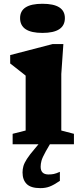

<svg xmlns="http://www.w3.org/2000/svg" viewBox="-20 -765 444 1018"><path d="M205 -590.5Q86.5 -590.5 86.5 -669Q86.5 -745 205 -745Q324 -745 324 -669Q324 -590.5 205 -590.5ZM222.5 38Q204.5 70.5 200 87.2Q195.5 104 195.5 119Q195.5 160 237 160Q252.5 160 265 157.5Q277.5 155 297.5 146V194Q265 216 243.2 224.2Q221.5 232.5 194 232.5Q143.5 232.5 121.5 210.5Q99.5 188.5 99.5 149.5Q99.5 132 104.2 115.5Q109 99 122.8 77.5Q136.5 56 164 24L184 0H47V-55.5L116 -73V-364Q107.5 -371 82.2 -390.8Q57 -410.5 34 -428.5V-473L259.5 -531.5H316L305 -372.5V-73L372 -55.5V0H244.5Z"/></svg>

Font: Newsreader Caption
Style: Bold
Weight: 700
Designer: Hugues Gentile
Foundry: Production Type
Version: Version 1.001